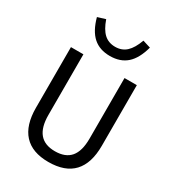

<svg xmlns="http://www.w3.org/2000/svg" viewBox="-217 -1027 1048 1161"><g transform="rotate(30 307.0 -446.5)"><path d="M307 -61Q380 -61 415.5 -103Q451 -145 451 -232V-655H537V-232Q537 -109 479 -47Q421 15 305 15Q192 15 134.5 -47.5Q77 -110 77 -232V-655H164V-232Q164 -146 199.5 -103.5Q235 -61 307 -61ZM307 -790Q353 -790 384 -818.5Q415 -847 437 -908L492 -891Q469 -806 424 -766Q379 -726 307 -726Q235 -726 190 -766Q145 -806 122 -891L177 -908Q198 -847 229 -818.5Q260 -790 307 -790Z"/></g></svg>

Font: Intel One Mono
Style: Regular
Weight: 400
Monospace: yes
Designer: Fred Shallcrass
Foundry: Frere-Jones Type LLC
Version: Version 1.400;hotconv 1.1.0;makeotfexe 2.6.0;FJTRelease1.4